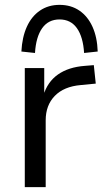

<svg xmlns="http://www.w3.org/2000/svg" viewBox="-20 -770 428 790"><path d="M82 0V-490H162V-376H158Q175 -433 218.5 -463.5Q262 -494 329 -499L366 -502L374 -426L312 -420Q243 -414 205.5 -375.5Q168 -337 168 -275V0ZM124 -552 68 -558Q71 -617 90.5 -660Q110 -703 144.5 -726.5Q179 -750 225 -750Q272 -750 306.5 -726.5Q341 -703 360.5 -660Q380 -617 382 -558L326 -552Q322 -618 296.5 -654Q271 -690 225 -690Q179 -690 153.5 -654Q128 -618 124 -552Z"/></svg>

Font: Nunito Sans 10pt
Style: Regular
Weight: 400
Designer: Vernon Adams
Foundry: Vernon Adams
Version: Version 3.101;gftools[0.9.27]